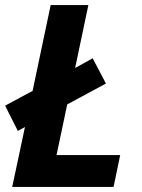

<svg xmlns="http://www.w3.org/2000/svg" viewBox="-21 -734 559 754"><path d="M27 0 77 -235 49 -220 -1 -319 107 -377 178 -714H326L274 -467L343 -505L395 -406L243 -324L201 -125H451L425 0Z"/></svg>

Font: Noto IKEA Latin
Style: Bold Italic
Weight: 700
Italic angle: -12°
Designer: Monotype Design Team
Foundry: Monotype Imaging Inc.
Version: Version 1.0